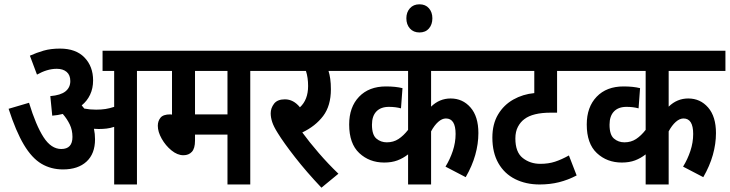

<svg xmlns="http://www.w3.org/2000/svg" viewBox="-20 -858 3394 893"><path d="M422 -210Q422 -143 382.5 -106.5Q343 -70 273 -70Q217 -70 172.5 -96.5Q128 -123 91 -185Q54 -247 20 -352L115 -380Q147 -275 182.5 -220Q218 -165 265 -165Q317 -165 317 -221Q317 -253 304.5 -279Q292 -305 272 -328Q249 -322 223 -320L214 -411Q262 -415 284.5 -433Q307 -451 307 -481Q307 -509 290 -523.5Q273 -538 244 -538Q221 -538 198 -531Q175 -524 152 -511L119 -599Q150 -613 183 -622.5Q216 -632 259 -632Q333 -632 373 -590.5Q413 -549 413 -484Q413 -447 399 -417.5Q385 -388 360 -368Q366 -361 372 -353Q398 -348 427 -348Q451 -348 470.5 -351Q490 -354 511 -361V-528H457V-622H697V-528H617V0H511V-268Q493 -262 475.5 -260Q458 -258 439 -258Q429 -258 417 -259Q422 -235 422 -210Z M1144 -528V0H1038V-232H887V-204Q887 -168 872.5 -152Q858 -136 833 -136Q805 -136 777.5 -158.5Q750 -181 732 -213Q714 -245 714 -273Q714 -295 726.5 -310.5Q739 -326 772 -326L780 -325V-528H685V-622H1224V-528ZM1038 -528H887V-326H1038Z M1554 -50 1475 15Q1405 -59 1352 -127Q1299 -195 1272 -239Q1253 -269 1246 -290.5Q1239 -312 1239 -331Q1239 -355 1254.5 -375.5Q1270 -396 1305 -396Q1345 -396 1375 -359Q1413 -394 1413 -458Q1413 -497 1403 -528H1211V-622H1582V-528H1508Q1513 -512 1516 -491Q1519 -470 1519 -443Q1519 -366 1483 -318.5Q1447 -271 1386 -242Q1418 -198 1462.5 -146.5Q1507 -95 1554 -50Z M2249 -528H1985V-362Q2024 -400 2076 -400Q2132 -400 2168.5 -358Q2205 -316 2205 -239Q2205 -189 2190.5 -137.5Q2176 -86 2146 -34L2052 -83Q2073 -117 2086 -156Q2099 -195 2099 -235Q2099 -307 2054 -307Q2036 -307 2018 -291Q2000 -275 1985 -247V0H1878V-140Q1855 -122 1828.5 -112Q1802 -102 1767 -102Q1698 -102 1651 -146Q1604 -190 1604 -279Q1604 -360 1650 -408Q1696 -456 1775 -456Q1820 -456 1852 -448L1845 -354Q1820 -361 1789 -361Q1751 -361 1730.5 -339.5Q1710 -318 1710 -278Q1710 -231 1730.5 -213.5Q1751 -196 1779 -196Q1810 -196 1833.5 -211.5Q1857 -227 1878 -254V-528H1570V-622H2249Z M1870 -773Q1870 -801 1886.5 -819.5Q1903 -838 1931 -838Q1959 -838 1975 -819.5Q1991 -801 1991 -773Q1991 -744 1975 -725.5Q1959 -707 1931 -707Q1903 -707 1886.5 -725.5Q1870 -744 1870 -773Z M2688 -528H2571V-334H2542Q2458 -334 2419 -304Q2401 -291 2389 -268.5Q2377 -246 2377 -214Q2377 -150 2411.5 -123Q2446 -96 2493 -96Q2531 -96 2561.5 -106Q2592 -116 2626 -135L2662 -42Q2622 -21 2580 -10.5Q2538 0 2490 0Q2426 0 2376 -25Q2326 -50 2298 -99Q2270 -148 2270 -218Q2270 -281 2296.5 -325.5Q2323 -370 2367.5 -395Q2412 -420 2465 -425V-528H2237V-622H2688Z M3354 -528H3090V-362Q3129 -400 3181 -400Q3237 -400 3273.5 -358Q3310 -316 3310 -239Q3310 -189 3295.5 -137.5Q3281 -86 3251 -34L3157 -83Q3178 -117 3191 -156Q3204 -195 3204 -235Q3204 -307 3159 -307Q3141 -307 3123 -291Q3105 -275 3090 -247V0H2983V-140Q2960 -122 2933.5 -112Q2907 -102 2872 -102Q2803 -102 2756 -146Q2709 -190 2709 -279Q2709 -360 2755 -408Q2801 -456 2880 -456Q2925 -456 2957 -448L2950 -354Q2925 -361 2894 -361Q2856 -361 2835.5 -339.5Q2815 -318 2815 -278Q2815 -231 2835.5 -213.5Q2856 -196 2884 -196Q2915 -196 2938.5 -211.5Q2962 -227 2983 -254V-528H2675V-622H3354Z"/></svg>

Font: Noto Sans Condensed SemiBold
Style: Regular
Weight: 600
Width: 3
Designer: Monotype Design Team
Foundry: Monotype Imaging Inc.
Version: Version 2.013; ttfautohint (v1.8.4.7-5d5b)